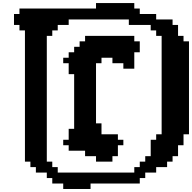

<svg xmlns="http://www.w3.org/2000/svg" viewBox="-20 -1020 1254 1254"><path d="M142.9 -821.4V35.7H178.6V71.4H214.3V107.1H285.7V142.9H321.4V178.6H392.9V214.3H571.4V178.6H892.9V142.9H928.6V107.1H1000V71.4H1071.4V35.7H1107.1V0H1142.9V-71.4H1178.6V-142.9H1214.3V-750H1178.6V-785.7H1142.9V-857.1H1107.1V-892.9H1000V-928.6H892.9V-964.3H857.1V-1000H607.1V-964.3H107.1V-928.6H71.4V-857.1H107.1V-821.4ZM821.4 -892.9V-857.1H964.3V-821.4H1000V-785.7H1035.7V-142.9H1000V-107.1H964.3V0H928.6V35.7H892.9V71.4H857.1V107.1H357.1V71.4H321.4V35.7H285.7V-785.7H321.4V-821.4H357.1V-857.1H428.6V-892.9ZM392.9 -107.1V-71.4H428.6V-35.7H535.7V0H607.1V35.7H714.3V0H750V-71.4H785.7V-107.1H750V-142.9H642.9V-214.3H607.1V-607.1H642.9V-642.9H714.3V-607.1H785.7V-571.4H857.1V-678.6H892.9V-750H857.1V-785.7H535.7V-750H500V-714.3H464.3V-678.6H428.6V-642.9H392.9V-607.1H428.6V-535.7H464.3V-178.6H428.6V-107.1Z"/></svg>

Font: Gossip High Pixel
Style: Regular
Weight: 500
Width: 7
Designer: Deborah Khodanovich
Version: Version 1.001;Glyphs 3.3.1 (3343)